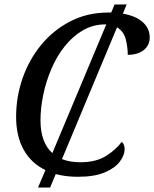

<svg xmlns="http://www.w3.org/2000/svg" viewBox="-20 -780 689 858"><path d="M150 58 183 -20Q120 -50 86 -110.5Q52 -171 52 -258Q52 -347 81 -430.5Q110 -514 164.5 -580Q219 -646 295 -685Q371 -724 464 -724Q471 -724 477 -724L492 -760H546L529 -719Q587 -709 618 -681Q649 -653 649 -613Q649 -577 622 -556Q595 -535 551 -535Q551 -566 542.5 -602.5Q534 -639 503 -658L257 -69Q292 -55 339 -55Q410 -55 454.5 -83.5Q499 -112 524 -146Q537 -136 537 -113Q537 -87 515.5 -58Q494 -29 448 -9.5Q402 10 328 10Q274 10 229 -2L204 58ZM161 -242Q161 -143 214 -96L455 -671H451Q396 -671 350.5 -644.5Q305 -618 269.5 -573.5Q234 -529 210 -473Q186 -417 173.5 -357.5Q161 -298 161 -242Z"/></svg>

Font: NotoSerif-Italic
Style: Regular
Weight: 400
Italic angle: -12°
Designer: Monotype Design Team
Foundry: Monotype Imaging Inc.
Version: Version 2.007; ttfautohint (v1.8) -l 8 -r 50 -G 200 -x 14 -D